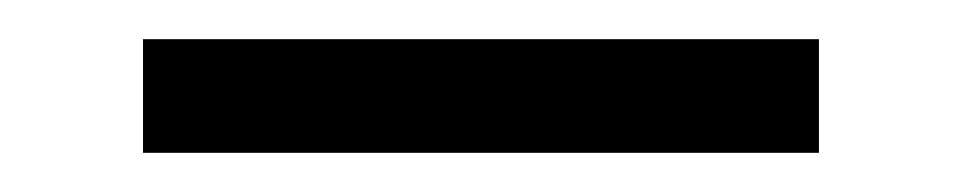

<svg xmlns="http://www.w3.org/2000/svg" viewBox="-20 -719 490 98"><path d="M53 -641V-699H398V-641Z"/></svg>

Font: Iosevka Aile Light
Style: Regular
Weight: 300
Designer: Belleve Invis
Foundry: Belleve Invis
Version: Version 27.3.5; ttfautohint (v1.8.4)